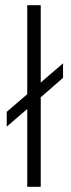

<svg xmlns="http://www.w3.org/2000/svg" viewBox="-20 -720 275 740"><path d="M6 -289 85 -357V-700H137V-402L223 -476V-420L137 -345V0H85V-300L6 -232Z"/></svg>

Font: Tilda Sans Light
Style: Regular
Weight: 300
Designer: ParaType Ltd
Foundry: ParaType Ltd
Version: Version 1.009